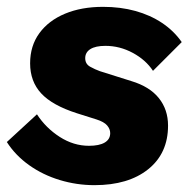

<svg xmlns="http://www.w3.org/2000/svg" viewBox="-28 -530 562 561"><path d="M248 11Q196 11 146.5 -4Q97 -19 57 -47.5Q17 -76 -8 -115L80 -196Q106 -156 146.5 -130Q187 -104 232 -104Q262 -104 278 -113.5Q294 -123 294 -141Q294 -153 285 -163.5Q276 -174 254 -181L197 -199Q125 -222 92.5 -257Q60 -292 60 -345Q60 -396 87 -433Q114 -470 162 -490Q210 -510 273 -510Q324 -510 367.5 -498Q411 -486 445.5 -463Q480 -440 503 -407L419 -323Q398 -355 360 -375.5Q322 -396 280 -396Q251 -396 236 -386.5Q221 -377 221 -360Q221 -343 235.5 -335Q250 -327 264 -322L356 -293Q409 -277 436 -243.5Q463 -210 463 -163Q463 -82 405 -35.5Q347 11 248 11Z"/></svg>

Font: Kantumruy Pro
Style: Italic
Weight: 400
Italic angle: -13°
Designer: Sovichet Tep
Foundry: Sovichet Tep
Version: Version 1.002